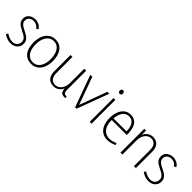

<svg xmlns="http://www.w3.org/2000/svg" viewBox="239 -2003 3239 3239"><g transform="rotate(45 1858.0 -384.0)"><path d="M211 8Q169 8 126.5 -6Q84 -20 47 -47L67 -83Q103 -58 141 -45Q179 -32 213 -32Q260 -32 294.5 -61.5Q329 -91 329 -143Q329 -181 310 -205.5Q291 -230 260.5 -247.5Q230 -265 196.5 -281Q163 -297 132.5 -316.5Q102 -336 83 -365Q64 -394 64 -438Q64 -483 87 -514Q110 -545 146.5 -561Q183 -577 223 -577Q268 -577 311 -556.5Q354 -536 378 -493L339 -472Q320 -506 287 -521.5Q254 -537 220 -537Q192 -537 166.5 -526Q141 -515 125 -493Q109 -471 109 -438Q109 -402 128 -378.5Q147 -355 177.5 -337.5Q208 -320 241.5 -304Q275 -288 305.5 -267.5Q336 -247 355 -217.5Q374 -188 374 -143Q374 -95 350.5 -61Q327 -27 290 -9.5Q253 8 211 8Z M879 -283Q879 -356 859 -413.5Q839 -471 800 -504Q761 -537 703 -537Q645 -537 604.5 -503.5Q564 -470 543 -412.5Q522 -355 522 -283Q522 -211 542 -154Q562 -97 602 -64.5Q642 -32 700 -32Q759 -32 799 -65Q839 -98 859 -155Q879 -212 879 -283ZM928 -283Q928 -200 901.5 -134Q875 -68 824 -30Q773 8 699 8Q622 8 572 -29.5Q522 -67 498 -133Q474 -199 474 -283Q474 -367 501.5 -433.5Q529 -500 581 -538.5Q633 -577 705 -577Q781 -577 830 -538.5Q879 -500 903.5 -434Q928 -368 928 -283Z M1394 -122H1404Q1381 -57 1336 -24.5Q1291 8 1235 8Q1154 8 1110 -40.5Q1066 -89 1066 -178V-569H1112V-181Q1112 -107 1146.5 -67.5Q1181 -28 1237 -28Q1278 -28 1314 -52Q1350 -76 1372 -122Q1394 -168 1394 -234V-569H1440V-117Q1440 -72 1451.5 -50Q1463 -28 1498 -28Q1502 -28 1506.5 -28.5Q1511 -29 1516 -30L1518 6Q1510 7 1503 7.5Q1496 8 1489 8Q1435 8 1414.5 -23Q1394 -54 1394 -122Z M1944 -569H1990L1778 0H1744L1538 -569H1586L1770 -58H1757Z M2092 0V-569H2136V0ZM2114 -691Q2097 -691 2087 -703.5Q2077 -716 2077 -734Q2077 -751 2087 -763.5Q2097 -776 2114 -776Q2132 -776 2142 -763.5Q2152 -751 2152 -734Q2152 -716 2142 -703.5Q2132 -691 2114 -691Z M2516 8Q2446 8 2393.5 -26Q2341 -60 2312 -125.5Q2283 -191 2283 -285Q2283 -370 2308.5 -436Q2334 -502 2382 -539.5Q2430 -577 2496 -577Q2567 -577 2610 -542.5Q2653 -508 2672 -447Q2691 -386 2691 -308V-286H2309V-325L2644 -327Q2644 -364 2637.5 -401Q2631 -438 2614 -469Q2597 -500 2568.5 -518.5Q2540 -537 2496 -537Q2417 -537 2374.5 -467Q2332 -397 2332 -283Q2332 -162 2384.5 -97.5Q2437 -33 2524 -33Q2559 -33 2593 -41.5Q2627 -50 2664 -68L2679 -33Q2636 -13 2595 -2.5Q2554 8 2516 8Z M3148 0V-385Q3148 -461 3115 -500Q3082 -539 3026 -539Q2986 -539 2950.5 -515.5Q2915 -492 2893.5 -445.5Q2872 -399 2872 -331V0H2826V-569H2868L2869 -423H2854Q2876 -503 2922.5 -540Q2969 -577 3029 -577Q3081 -577 3118 -555.5Q3155 -534 3174.5 -492.5Q3194 -451 3194 -391V0Z M3499 8Q3457 8 3414.5 -6Q3372 -20 3335 -47L3355 -83Q3391 -58 3429 -45Q3467 -32 3501 -32Q3548 -32 3582.5 -61.5Q3617 -91 3617 -143Q3617 -181 3598 -205.5Q3579 -230 3548.5 -247.5Q3518 -265 3484.5 -281Q3451 -297 3420.5 -316.5Q3390 -336 3371 -365Q3352 -394 3352 -438Q3352 -483 3375 -514Q3398 -545 3434.5 -561Q3471 -577 3511 -577Q3556 -577 3599 -556.5Q3642 -536 3666 -493L3627 -472Q3608 -506 3575 -521.5Q3542 -537 3508 -537Q3480 -537 3454.5 -526Q3429 -515 3413 -493Q3397 -471 3397 -438Q3397 -402 3416 -378.5Q3435 -355 3465.5 -337.5Q3496 -320 3529.5 -304Q3563 -288 3593.5 -267.5Q3624 -247 3643 -217.5Q3662 -188 3662 -143Q3662 -95 3638.5 -61Q3615 -27 3578 -9.5Q3541 8 3499 8Z"/></g></svg>

Font: Yaldevi ExtraLight ExtraLight
Style: Regular
Weight: 250
Version: Version 1.100